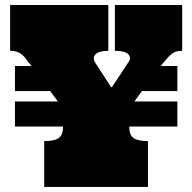

<svg xmlns="http://www.w3.org/2000/svg" viewBox="-20 -739 760 759"><path d="M104 -478 101.1 -482.9Q90.8 -494.1 84 -504.2Q77.1 -514.2 69.1 -521.5Q61 -528.8 49.6 -533.4Q38.1 -538.1 20 -538.1V-719.2H408.2V-538.1Q370.1 -538.1 357.2 -523.9Q344.2 -509.8 357.9 -488.8L418.9 -395H422.9L484.9 -488.8Q501 -507.8 488.5 -522.9Q476.1 -538.1 434.1 -538.1V-719.2H700.2V-538.1Q686 -538.1 676.5 -535.2Q667 -532.2 658.4 -525.6Q649.9 -519 640.9 -508.5Q631.8 -498 619.1 -482.9L615.2 -478H681.2V-378.9H541L511.2 -337.9H681.2V-238.8H491.2V-235.8Q491.2 -204.1 509 -192.6Q526.9 -181.2 564.9 -181.2V0H154.8V-181.2Q192.9 -181.2 210.9 -192.6Q229 -204.1 229 -235.8V-238.8H39.1V-337.9H209L178.2 -378.9H39.1V-478Z"/></svg>

Font: Ultra
Style: Regular
Weight: 400
Designer: Astigmatic (AOETI)
Foundry: Astigmatic (AOETI)
Version: Version 1.001